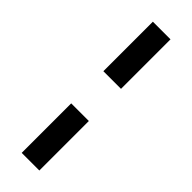

<svg xmlns="http://www.w3.org/2000/svg" viewBox="-293 -721 916 916"><g transform="rotate(45 165.5 -262.5)"><path d="M106 -371V-705H225V-371ZM106 180V-154H225V180Z"/></g></svg>

Font: Nunito Sans 6pt
Style: Bold
Weight: 700
Version: Version 3.101;gftools[0.9.27]